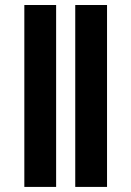

<svg xmlns="http://www.w3.org/2000/svg" viewBox="-20 -735 517 755"><path d="M275.9 0V-715.3H400.9V0ZM75.7 0V-715.3H200.7V0Z"/></svg>

Font: Elstob 10pt
Style: Bold
Weight: 700
Designer: Peter S. Baker
Version: Version 1.015